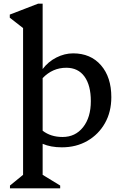

<svg xmlns="http://www.w3.org/2000/svg" viewBox="-20 -785 665 1040"><path d="M34 235V220L105 162V-633L33 -689V-706L186 -765H211V-411Q241 -451 285.5 -473.5Q330 -496 376 -496Q471 -496 527 -431.5Q583 -367 583 -259Q583 -179 548.5 -118Q514 -57 453.5 -22Q393 13 315 13Q255 13 211 -6V162L306 220V235ZM339 -418Q265 -418 211 -362V-77Q255 -43 319 -43Q388 -43 430 -96Q472 -149 472 -237Q472 -323 437.5 -370.5Q403 -418 339 -418Z"/></svg>

Font: Platypi
Style: Regular
Weight: 400
Designer: David Sargent
Foundry: Bolt Cutter Type
Version: Version 1.200; ttfautohint (v1.8.4.7-5d5b)